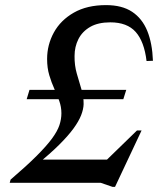

<svg xmlns="http://www.w3.org/2000/svg" viewBox="-20 -716 626 752"><path d="M474.5 -364 463 -327.5H84.5L95.5 -364ZM125.5 -91H436L375 -67.5L516.5 -205H534.5L430.5 16H421L374.5 0H18L21.5 -12.5Q84.5 -66.5 123.5 -105.5Q162.5 -144.5 183.8 -173.5Q205 -202.5 212.8 -226Q220.5 -249.5 220.5 -272.5Q220.5 -297.5 212 -321Q203.5 -344.5 192.5 -368.8Q181.5 -393 173 -421.5Q164.5 -450 164.5 -485Q164.5 -540.5 191 -588.8Q217.5 -637 269.2 -666.5Q321 -696 395 -696Q458 -696 497.5 -669.8Q537 -643.5 556.8 -595Q576.5 -546.5 579 -478L554 -477Q545 -553 511.5 -590.8Q478 -628.5 412 -628.5Q364.5 -628.5 333.5 -610.8Q302.5 -593 287.2 -563Q272 -533 272 -496.5Q271.5 -460 280.8 -427.8Q290 -395.5 299 -366Q308 -336.5 307.5 -308Q307 -288.5 297.8 -264.8Q288.5 -241 267.5 -212.2Q246.5 -183.5 211.2 -148.5Q176 -113.5 123.5 -71Z"/></svg>

Font: Newsreader 36pt Medium
Style: Italic
Weight: 500
Italic angle: -17°
Designer: Hugues Gentile
Foundry: Production Type
Version: Version 1.003